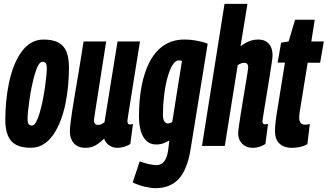

<svg xmlns="http://www.w3.org/2000/svg" viewBox="-20 -760 1707 1000"><path d="M140.2 9.6Q92.8 9.6 63.6 -5.9Q34.4 -21.4 21 -54.2Q7.6 -87 7.6 -137Q7.6 -183.2 12.2 -231.7Q16.8 -280.2 26.5 -327.1Q36.2 -374 52.1 -415Q68 -456 90 -487.3Q112 -518.6 141.1 -536.3Q170.2 -554 206.6 -554Q254.6 -554 283.8 -538.5Q313 -523 326.1 -490.8Q339.2 -458.6 339.2 -407.2Q339.2 -361 334.6 -312.4Q330 -263.8 320.3 -217.1Q310.6 -170.4 294.7 -129.7Q278.8 -89 256.8 -57.4Q234.8 -25.8 205.9 -8.1Q177 9.6 140.2 9.6ZM146.2 -106Q157.6 -106 167.7 -124Q177.8 -142 186.4 -171.5Q195 -201 202 -235.2Q209 -269.4 213.9 -303Q218.8 -336.6 221.3 -363.3Q223.8 -390 223.8 -402.8Q223.8 -425.6 217.5 -432Q211.2 -438.4 201.2 -438.4Q189.8 -438.4 179.7 -420.4Q169.6 -402.4 161 -372.9Q152.4 -343.4 145.4 -309.2Q138.4 -275 133.5 -241.4Q128.6 -207.8 126.1 -181.4Q123.6 -155 123.6 -142.2Q123.6 -119.4 129.9 -112.7Q136.2 -106 146.2 -106Z M426.4 10Q386.1 10 365 -13.7Q344 -37.4 344 -73.8Q344 -91 347 -117.2Q350 -143.3 355.8 -181Q361.7 -218.7 370.3 -270.1Q379 -321.5 390.5 -389.5Q402 -457.4 415.3 -544H533Q522.5 -478 514.3 -425Q506 -371.9 499.4 -329.4Q492.8 -286.9 487.4 -252.7Q481.9 -218.5 477.4 -190Q472.9 -161.5 469.4 -135.8Q468.7 -124.9 473.9 -117.1Q479.1 -109.2 489.9 -109.2Q496.3 -109.2 501.5 -110.6Q506.6 -112 512.4 -115.5Q518.2 -119 524.2 -123.4L592.1 -544H709.1Q689.9 -425.4 677.7 -349Q665.5 -272.5 658.6 -228.5Q651.6 -184.4 648.3 -164.2Q645 -143.9 644.4 -137.7Q643.7 -131.5 643.7 -129.2Q643.7 -121.2 646.7 -116.5Q649.6 -111.7 657 -111.7Q659.9 -111.7 664.2 -112.3Q668.5 -112.9 672.6 -114.8L658.7 -10.5Q646.9 -1.6 628.1 4.2Q609.2 10 592.7 10Q566.8 10 547.7 -3.7Q528.6 -17.3 522.4 -38.2Q505.6 -21.9 490.6 -11.2Q475.5 -0.5 460.1 4.7Q444.6 10 426.4 10Z M671 190.2 707.8 80.4Q726.8 88.2 752.4 94.1Q778 100 793.6 100Q808.8 100 821.4 92.8Q834 85.6 843.2 67.7Q852.4 49.8 856.2 19L862 -28.4Q850.2 -21.4 838.1 -16.4Q826 -11.4 814.9 -9.4Q803.8 -7.4 793.8 -7.4Q762.8 -7.4 742.9 -26.1Q723 -44.8 713.4 -77.7Q703.8 -110.6 703.8 -153.8Q703.8 -242.2 718.2 -315.3Q732.6 -388.4 761.7 -442.1Q790.8 -495.8 835.4 -524.9Q880 -554 940 -554Q956.8 -554 974.1 -552.3Q991.4 -550.6 1008 -547.4Q1024.6 -544.2 1038.4 -540.3Q1052.2 -536.4 1061.6 -532L972.6 17.8Q955.4 123.8 910.8 171.9Q866.2 220 790 220Q767.2 220 735.1 212.7Q703 205.4 671 190.2ZM927.6 -442.2Q923.2 -443.8 919.3 -444.7Q915.4 -445.6 911.6 -445.6Q893.2 -445.6 878 -420.4Q862.8 -395.2 851.7 -353.9Q840.6 -312.6 834.6 -262.2Q828.6 -211.8 828.6 -161.4Q828.6 -140.6 835.5 -128.7Q842.4 -116.8 854.4 -116.8Q857.8 -116.8 862 -117.9Q866.2 -119 870.3 -121Q874.4 -123 877.2 -125.2Z M1346.8 -127.2Q1346.8 -119.4 1350.6 -115.9Q1354.4 -112.4 1362.4 -112.4Q1365 -112.4 1368.7 -113Q1372.4 -113.6 1376.2 -115.2L1362 -9.6Q1347.8 -1 1331.4 4.5Q1315 10 1297.6 10Q1273.6 10 1256.2 -0.1Q1238.8 -10.2 1229.6 -27.3Q1220.4 -44.4 1220.4 -64.8Q1220.4 -74.8 1224.2 -102Q1228 -129.2 1233.9 -166.7Q1239.8 -204.2 1246.6 -244.8Q1253.4 -285.4 1259.3 -321.2Q1265.2 -357 1269 -381Q1272.8 -405 1272.8 -409.6Q1272.8 -420 1268.2 -426.4Q1263.6 -432.8 1251.4 -432.8Q1247 -432.8 1241 -431.4Q1235 -430 1229.2 -427.3Q1223.4 -424.6 1218 -420.4L1150.8 0H1032L1149.4 -740H1268.8L1232.8 -518.8Q1249.4 -531.4 1264.3 -539.2Q1279.2 -547 1293.9 -550.5Q1308.6 -554 1323.8 -554Q1349.6 -554 1366.3 -543.8Q1383 -533.6 1391.3 -515.1Q1399.6 -496.6 1399.6 -469.6Q1399.6 -462.6 1395.8 -436.2Q1392 -409.8 1385.9 -372.1Q1379.8 -334.4 1373.2 -293.6Q1366.6 -252.8 1360.5 -216Q1354.4 -179.2 1350.6 -155.1Q1346.8 -131 1346.8 -127.2Z M1593.5 -114.1 1581 -9.6Q1564.1 0.7 1543.1 5.3Q1522.1 10 1499.1 10Q1477 10 1457.3 2.1Q1437.5 -5.9 1424.8 -25.4Q1412.2 -44.9 1412.2 -79.9Q1412.2 -95.1 1414.6 -118.9Q1417 -142.6 1420.4 -162.6L1464.1 -434H1426L1444.1 -538L1483.2 -544L1516.9 -657.3H1619.1L1601.6 -544H1666.5L1647.4 -433.3H1582.5L1540.9 -177.3Q1539.9 -168.8 1539.1 -161.6Q1538.3 -154.4 1538.3 -148.2Q1538.3 -130.8 1545.6 -120.7Q1552.8 -110.5 1570.7 -110.5Q1575.9 -110.5 1581.3 -111.7Q1586.6 -112.8 1593.5 -114.1Z"/></svg>

Font: Georama ExtraCondensed Thin
Style: Italic
Weight: 100
Width: 2
Italic angle: -9°
Designer: Jean-Baptiste Levee
Foundry: Production Type
Version: Version 1.001